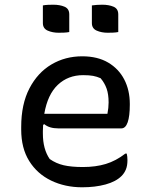

<svg xmlns="http://www.w3.org/2000/svg" viewBox="-20 -783 640 815"><path d="M329 -544Q394 -544 439 -517.5Q484 -491 507.5 -445.5Q531 -400 531 -342V-338Q531 -290 522 -264Q513 -238 495 -238H228Q189 -238 168 -256L163 -253Q162 -241 162 -227V-216Q162 -150 191 -108Q218 -89 250.5 -81.5Q283 -74 332 -74Q386 -74 429 -87Q472 -100 512 -131H518Q521 -119 521 -103Q521 -80 514.5 -64Q508 -48 496 -36Q472 -12 428 0Q384 12 329 12Q256 12 197 -16.5Q138 -45 104 -99.5Q70 -154 70 -233V-244Q70 -341 105 -408Q140 -475 198.5 -509.5Q257 -544 329 -544ZM333 -464Q269 -464 225.5 -423Q182 -382 168 -300H436Q441 -325 441 -348Q441 -383 432.5 -407Q424 -431 407 -451Q391 -458 375 -461Q359 -464 333 -464ZM162 -760Q172 -762 184 -762.5Q196 -763 206 -763Q234 -763 254 -754.5Q274 -746 274 -722V-647Q264 -645 252 -644.5Q240 -644 229 -644Q203 -644 182.5 -653Q162 -662 162 -685ZM370 -760Q391 -763 414 -763Q442 -763 462 -754.5Q482 -746 482 -722V-647Q472 -645 460 -644.5Q448 -644 437 -644Q411 -644 390.5 -653Q370 -662 370 -685Z"/></svg>

Font: Recursive Mn Csl St
Style: Regular
Weight: 400
Monospace: yes
Version: Version 1.079;hotconv 1.0.112;makeotfexe 2.5.65598; ttfautoh